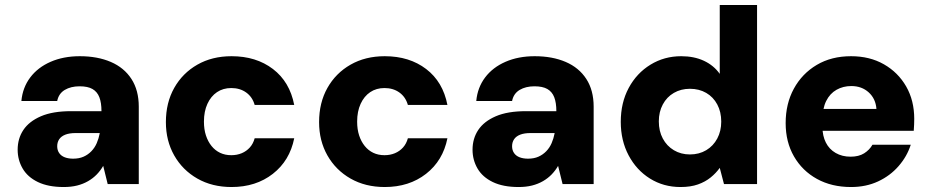

<svg xmlns="http://www.w3.org/2000/svg" viewBox="-20 -740 3741 772"><path d="M236 12Q174 12 132.5 -8Q91 -28 71 -62.5Q51 -97 51 -138Q51 -183 74 -217.5Q97 -252 144.5 -272.5Q192 -293 266 -293H388Q388 -327 379.5 -349Q371 -371 352 -382Q333 -393 300 -393Q265 -393 240.5 -378.5Q216 -364 210 -334H66Q71 -388 101.5 -428.5Q132 -469 183.5 -491.5Q235 -514 301 -514Q372 -514 425.5 -491Q479 -468 508.5 -422.5Q538 -377 538 -311V0H413L395 -73Q384 -54 369 -38.5Q354 -23 334 -11.5Q314 0 290 6Q266 12 236 12ZM274 -102Q298 -102 316 -110Q334 -118 347.5 -132Q361 -146 369 -164.5Q377 -183 381 -204V-205H284Q259 -205 242.5 -198.5Q226 -192 218 -180Q210 -168 210 -152Q210 -136 218 -124.5Q226 -113 240.5 -107.5Q255 -102 274 -102Z M911 12Q833 12 773.5 -22Q714 -56 680.5 -115Q647 -174 647 -249Q647 -327 680.5 -386.5Q714 -446 773.5 -480Q833 -514 911 -514Q1010 -514 1077.5 -462.5Q1145 -411 1163 -318H1004Q995 -350 970 -368Q945 -386 910 -386Q877 -386 852.5 -369.5Q828 -353 814 -322.5Q800 -292 800 -251Q800 -220 808 -195.5Q816 -171 830.5 -153Q845 -135 865 -125.5Q885 -116 910 -116Q933 -116 952 -124Q971 -132 984.5 -147Q998 -162 1004 -184H1163Q1145 -94 1077 -41Q1009 12 911 12Z M1527 12Q1449 12 1389.5 -22Q1330 -56 1296.5 -115Q1263 -174 1263 -249Q1263 -327 1296.5 -386.5Q1330 -446 1389.5 -480Q1449 -514 1527 -514Q1626 -514 1693.5 -462.5Q1761 -411 1779 -318H1620Q1611 -350 1586 -368Q1561 -386 1526 -386Q1493 -386 1468.5 -369.5Q1444 -353 1430 -322.5Q1416 -292 1416 -251Q1416 -220 1424 -195.5Q1432 -171 1446.5 -153Q1461 -135 1481 -125.5Q1501 -116 1526 -116Q1549 -116 1568 -124Q1587 -132 1600.5 -147Q1614 -162 1620 -184H1779Q1761 -94 1693 -41Q1625 12 1527 12Z M2065 12Q2003 12 1961.5 -8Q1920 -28 1900 -62.5Q1880 -97 1880 -138Q1880 -183 1903 -217.5Q1926 -252 1973.5 -272.5Q2021 -293 2095 -293H2217Q2217 -327 2208.5 -349Q2200 -371 2181 -382Q2162 -393 2129 -393Q2094 -393 2069.5 -378.5Q2045 -364 2039 -334H1895Q1900 -388 1930.5 -428.5Q1961 -469 2012.5 -491.5Q2064 -514 2130 -514Q2201 -514 2254.5 -491Q2308 -468 2337.5 -422.5Q2367 -377 2367 -311V0H2242L2224 -73Q2213 -54 2198 -38.5Q2183 -23 2163 -11.5Q2143 0 2119 6Q2095 12 2065 12ZM2103 -102Q2127 -102 2145 -110Q2163 -118 2176.5 -132Q2190 -146 2198 -164.5Q2206 -183 2210 -204V-205H2113Q2088 -205 2071.5 -198.5Q2055 -192 2047 -180Q2039 -168 2039 -152Q2039 -136 2047 -124.5Q2055 -113 2069.5 -107.5Q2084 -102 2103 -102Z M2716 12Q2648 12 2593.5 -22Q2539 -56 2507.5 -115.5Q2476 -175 2476 -250Q2476 -327 2508 -386.5Q2540 -446 2595.5 -480Q2651 -514 2719 -514Q2771 -514 2810.5 -495.5Q2850 -477 2874 -443V-720H3024V0H2891L2874 -65Q2859 -44 2837.5 -26.5Q2816 -9 2786.5 1.5Q2757 12 2716 12ZM2754 -119Q2791 -119 2819.5 -136Q2848 -153 2864 -183Q2880 -213 2880 -251Q2880 -290 2864 -320Q2848 -350 2819.5 -366.5Q2791 -383 2754 -383Q2718 -383 2689.5 -366.5Q2661 -350 2645 -320Q2629 -290 2629 -252Q2629 -213 2645 -183Q2661 -153 2689.5 -136Q2718 -119 2754 -119Z M3402 12Q3324 12 3265 -20.5Q3206 -53 3172.5 -111Q3139 -169 3139 -245Q3139 -323 3172 -383.5Q3205 -444 3264 -479Q3323 -514 3402 -514Q3477 -514 3534 -481.5Q3591 -449 3623.5 -392.5Q3656 -336 3656 -262Q3656 -252 3655.5 -239.5Q3655 -227 3654 -214H3245V-302H3504Q3501 -343 3473 -368.5Q3445 -394 3403 -394Q3370 -394 3343.5 -379Q3317 -364 3302 -334Q3287 -304 3287 -258V-229Q3287 -194 3300.5 -167Q3314 -140 3340 -125Q3366 -110 3400 -110Q3433 -110 3454.5 -123.5Q3476 -137 3488 -158H3642Q3627 -111 3593 -72Q3559 -33 3510.5 -10.5Q3462 12 3402 12Z"/></svg>

Font: DM Sans 16pt Black
Style: Regular
Weight: 900
Version: Version 4.004;gftools[0.9.30]